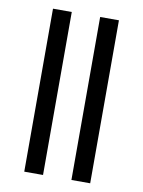

<svg xmlns="http://www.w3.org/2000/svg" viewBox="-82 -769 616 826"><g transform="rotate(10 226.5 -356.0)"><path d="M82 0V-712H164V0ZM288 0V-712H370V0Z"/></g></svg>

Font: Source Sans 3 ExtraLight
Style: Regular
Weight: 400
Version: Version 3.052;hotconv 1.1.0;makeotfexe 2.6.0